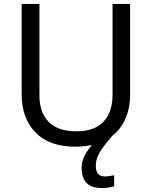

<svg xmlns="http://www.w3.org/2000/svg" viewBox="-20 -734 771 974"><path d="M466 107Q466 136 478 148.5Q490 161 511 161Q528 161 539.5 158.5Q551 156 559 155V211Q545 215 531 217.5Q517 220 497 220Q444 220 419 194Q394 168 394 117Q394 85 410 54.5Q426 24 449 -1Q472 -26 492 -40L555 -51Q525 -17 505 10Q485 37 475.5 60Q466 83 466 107ZM640 -252Q640 -178 610 -118.5Q580 -59 518.5 -24.5Q457 10 362 10Q229 10 159.5 -62.5Q90 -135 90 -254V-714H180V-251Q180 -164 226.5 -116Q273 -68 367 -68Q432 -68 472.5 -91.5Q513 -115 532 -156.5Q551 -198 551 -252V-714H640Z"/></svg>

Font: Noto Sans Gurmukhi
Style: Regular
Weight: 400
Designer: Jelle Bosma - Monotype Design Team
Foundry: Monotype Imaging Inc.
Version: Version 2.003